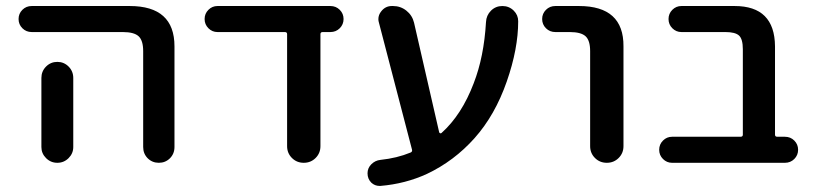

<svg xmlns="http://www.w3.org/2000/svg" viewBox="-20 -565 2728 641"><path d="M85.9 -458Q67.4 -458 54.7 -470.7Q42 -483.4 42 -501.5Q42 -519.5 54.7 -532.2Q67.4 -544.9 85.9 -544.9H413.1Q562.5 -544.9 562.5 -410.2V-74.2Q562.5 -51.8 547.4 -36.6Q532.2 -21.5 510.3 -21.5Q488.3 -21.5 473.1 -36.6Q458 -51.8 458 -74.2V-394.5Q458 -429.7 442.9 -443.8Q427.7 -458 389.6 -458ZM224.6 -304.7V-124V-74.2Q224.6 -52.7 209 -37.1Q193.4 -21.5 171.4 -21.5Q149.4 -21.5 133.8 -37.1Q118.2 -52.7 118.2 -74.2V-124V-304.7Q118.2 -327.1 133.8 -342.8Q149.4 -358.4 171.4 -358.4Q193.4 -358.4 209 -342.8Q224.6 -327.1 224.6 -304.7Z M1049.8 -77.1Q1049.8 -53.7 1033.7 -37.6Q1017.6 -21.5 994.1 -21.5Q970.7 -21.5 954.6 -37.6Q938.5 -53.7 938.5 -77.1V-451.2Q938.5 -458 930.7 -458H706.1Q688.5 -458 675.8 -470.7Q663.1 -483.4 663.1 -501.5Q663.1 -519.5 675.8 -532.2Q688.5 -544.9 706.1 -544.9H1083Q1101.6 -544.9 1114.3 -532.2Q1127 -519.5 1127 -501.5Q1127 -483.4 1114.3 -470.7Q1101.6 -458 1083 -458H1057.6Q1049.8 -458 1049.8 -451.2Z M1446.3 -123Q1447.3 -121.1 1449.7 -120.1Q1452.1 -119.1 1454.1 -121.1Q1521.5 -181.6 1561.5 -287.1Q1595.7 -375 1602.5 -491.2Q1603.5 -513.7 1619.1 -529.3Q1634.8 -544.9 1657.2 -544.9Q1679.7 -544.9 1695.3 -529.3Q1710 -514.6 1710 -494.1Q1710 -402.3 1671.9 -293Q1632.8 -180.7 1564.5 -104Q1496.1 -27.3 1405.3 15.6Q1333 48.8 1250 55.7Q1248 55.7 1247.1 55.7Q1231.4 55.7 1219.7 44.9Q1207 32.2 1207 13.7Q1207 -3.9 1219.7 -16.6Q1232.4 -29.3 1250 -31.2Q1305.7 -37.1 1350.6 -55.7Q1357.4 -58.6 1355.5 -65.4L1245.1 -489.3Q1243.2 -495.1 1243.2 -501Q1243.2 -515.6 1252.9 -527.3Q1266.6 -544.9 1288.1 -544.9H1292Q1317.4 -544.9 1336.9 -529.3Q1356.4 -513.7 1362.3 -489.3Z M1834 -458Q1815.4 -458 1802.7 -470.7Q1790 -483.4 1790 -501.5Q1790 -519.5 1802.7 -532.2Q1815.4 -544.9 1834 -544.9H1913.1Q2062.5 -544.9 2061.5 -410.2V-77.1Q2061.5 -53.7 2045.4 -37.6Q2029.3 -21.5 2005.9 -21.5Q1982.4 -21.5 1966.3 -37.6Q1950.2 -53.7 1950.2 -77.1V-394.5Q1950.2 -429.7 1935.1 -443.8Q1919.9 -458 1881.8 -458Z M2460 -400.4Q2460 -434.6 2447.3 -446.3Q2434.6 -458 2401.4 -458H2254.9Q2237.3 -458 2224.6 -470.7Q2211.9 -483.4 2211.9 -501.5Q2211.9 -519.5 2224.6 -532.2Q2237.3 -544.9 2254.9 -544.9H2432.6Q2566.4 -544.9 2567.4 -410.2V-115.2Q2567.4 -108.4 2575.2 -108.4H2600.6Q2619.1 -108.4 2631.8 -95.7Q2644.5 -83 2644.5 -64.9Q2644.5 -46.9 2631.8 -34.2Q2619.1 -21.5 2600.6 -21.5H2223.6Q2206.1 -21.5 2193.4 -34.2Q2180.7 -46.9 2180.7 -64.9Q2180.7 -83 2193.4 -95.7Q2206.1 -108.4 2223.6 -108.4H2452.1Q2460 -108.4 2460 -115.2Z"/></svg>

Font: Gen Jyuu Gothic P Medium
Style: Regular
Weight: 500
Designer: [Source Han Sans]
Ryoko NISHIZUKA  (kana & ideographs); Paul D. Hunt (Latin, Greek & Cyrillic); Wenlong ZHANG  (bopomofo
Version: Version 1.002.20150607